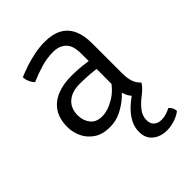

<svg xmlns="http://www.w3.org/2000/svg" viewBox="-208 -603 923 923"><g transform="rotate(-45 254.0 -141.0)"><path d="M51 -133Q51 -188.5 74.5 -224Q98 -259.5 140.2 -276.8Q182.5 -294 238.5 -294Q269.5 -294 305.5 -290.8Q341.5 -287.5 373.5 -279.5V-226.5Q344 -233.5 308.5 -236Q273 -238.5 239.5 -238.5Q187 -238.5 156.5 -212.2Q126 -186 126 -138.5Q126 -102 146.2 -76.5Q166.5 -51 205.5 -51Q245 -51 291 -78.5Q337 -106 368.5 -162L381 -94.5Q364 -74 336.8 -49.2Q309.5 -24.5 274 -6.2Q238.5 12 195.5 12Q146.5 12 114.5 -9.5Q82.5 -31 66.8 -64.2Q51 -97.5 51 -133ZM391 -7.5Q369.5 -23.5 359 -48.2Q348.5 -73 348 -103.5V-335.5Q348 -391 323.5 -414.2Q299 -437.5 257.5 -437.5Q217 -437.5 175.8 -425.5Q134.5 -413.5 94.5 -396Q84.5 -404.5 76.8 -421.5Q69 -438.5 69 -454Q94 -465 126.2 -475.8Q158.5 -486.5 194.2 -493.5Q230 -500.5 265 -500.5Q317 -500.5 351.5 -481.5Q386 -462.5 403 -425.5Q420 -388.5 420 -334.5V-128.5Q420 -97 427.5 -74Q435 -51 454 -33ZM459 145Q467 151 472.5 161.2Q478 171.5 478 184.5Q461.5 198 434.2 207.5Q407 217 379 217Q335.5 217 306.8 193.5Q278 170 278 126.5Q278 96 292 68.5Q306 41 331 16.5Q356 -8 387.5 -28.5L454 -33Q448 -22 437.8 -11.5Q427.5 -1 415 9Q383.5 32.5 363.5 57.5Q343.5 82.5 343.5 111.5Q343.5 137 358.2 149.8Q373 162.5 397 162.5Q414 162.5 430.2 157Q446.5 151.5 459 145Z"/></g></svg>

Font: Signika
Style: Regular
Weight: 300
Designer: Anna Giedry
Foundry: Anna Giedry
Version: Version 2.000